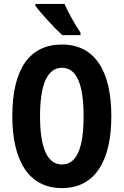

<svg xmlns="http://www.w3.org/2000/svg" viewBox="-20 -953 633 983"><path d="M310 -933H161V-924C187 -887 264 -804 299 -773H392V-786C370 -817 328 -891 310 -933ZM550 -358C550 -585 469 -725 297 -725C131 -725 43 -599 43 -359C43 -133 125 10 297 10C468 10 550 -131 550 -358ZM185 -358C185 -522 223 -606 297 -606C371 -606 408 -525 408 -358C408 -190 371 -111 297 -111C223 -111 185 -194 185 -358Z"/></svg>

Font: Noto Sans Ethiopic ExtraCondensed
Style: Bold
Weight: 700
Width: 2
Designer: Monotype Design Team
Foundry: Monotype Imaging Inc.
Version: Version 2.102